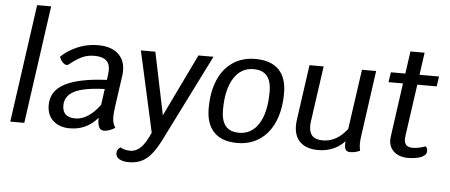

<svg xmlns="http://www.w3.org/2000/svg" viewBox="-59 -937 3006 1283"><g transform="rotate(5 1443.5 -295.0)"><path d="M141 -791H235L124 0H30Z M719 -160Q713 -118 713 -92Q713 -68 718 -51.5Q723 -35 733 -20Q717 -9 696.5 -1.5Q676 6 659 6Q613 6 616 -77Q543 10 429 10Q361 10 318.5 -27.5Q276 -65 276 -133Q276 -230 371 -278Q466 -326 649 -334L654 -373Q656 -393 656 -401Q656 -444 630.5 -465.5Q605 -487 552 -487Q504 -487 466.5 -468.5Q429 -450 386 -415Q380 -410 372 -410Q359 -410 345.5 -424Q332 -438 323 -461Q369 -505 433 -532.5Q497 -560 570 -560Q656 -560 703.5 -519Q751 -478 751 -406Q751 -384 749 -373ZM625 -165 640 -272Q498 -267 436 -234.5Q374 -202 374 -139Q374 -59 460 -59Q505 -59 547 -87Q589 -115 625 -165Z M1345 -550 1049 42Q1005 128 958 164.5Q911 201 843 201Q802 201 778.5 187Q755 173 755 148Q755 121 780 107Q790 115 808 119.5Q826 124 845 124Q885 124 916.5 92.5Q948 61 978 -9L858 -550H955L1042 -131L1244 -550Z M1343 -205Q1343 -314 1377 -394Q1411 -474 1475 -517Q1539 -560 1626 -560Q1729 -560 1782.5 -506.5Q1836 -453 1836 -349Q1836 -239 1801.5 -158Q1767 -77 1703 -33.5Q1639 10 1553 10Q1450 10 1396.5 -44.5Q1343 -99 1343 -205ZM1739 -349Q1739 -421 1709.5 -456Q1680 -491 1620 -491Q1535 -491 1487 -415Q1439 -339 1439 -203Q1439 -130 1468.5 -94.5Q1498 -59 1559 -59Q1644 -59 1691.5 -135.5Q1739 -212 1739 -349Z M2376 -120Q2370 -83 2370 -57Q2370 -31 2376 -10Q2343 5 2311 5Q2290 5 2281 -6Q2272 -17 2272 -46Q2272 -58 2273 -65Q2241 -29 2195 -9.5Q2149 10 2096 10Q2018 10 1976 -29Q1934 -68 1934 -140Q1934 -159 1937 -180L1989 -550H2084L2032 -182Q2029 -163 2029 -147Q2029 -101 2051.5 -79Q2074 -57 2121 -57Q2214 -57 2284 -148L2341 -550H2436Z M2669 -137Q2667 -121 2667 -115Q2667 -60 2723 -60Q2763 -60 2808 -77Q2822 -69 2822 -49Q2822 -36 2817.5 -28Q2813 -20 2802 -13Q2787 -2 2759.5 4Q2732 10 2700 10Q2640 10 2605 -20.5Q2570 -51 2570 -102Q2570 -110 2572 -124L2622 -483H2525L2535 -550H2632L2653 -700H2748L2727 -550H2858L2848 -483H2718Z"/></g></svg>

Font: Krub Medium
Style: Italic
Weight: 500
Italic angle: -8°
Designer: Ekaluck Peanpanawate
Foundry: Cadson Demak Co.,Ltd.
Version: Version 1.000; ttfautohint (v1.6)